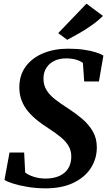

<svg xmlns="http://www.w3.org/2000/svg" viewBox="-20 -1018 586 1049"><path d="M228.5 11Q178 11 131.2 3.2Q84.5 -4.5 50.2 -15.5Q16 -26.5 4.5 -35.5L32 -184.5H112L117.5 -75.5Q135 -61.5 164.8 -52Q194.5 -42.5 228 -42.5Q261.5 -42.5 287.5 -50.5Q313.5 -58.5 331.8 -73.8Q350 -89 359.5 -111Q369 -133 369.5 -161Q370 -193 355.5 -218.8Q341 -244.5 312.5 -268.2Q284 -292 242.5 -318.5Q211.5 -338 183.5 -360.5Q155.5 -383 133.2 -409.5Q111 -436 98.5 -468.2Q86 -500.5 85.5 -539Q85.5 -607.5 120.8 -655Q156 -702.5 216.5 -727.2Q277 -752 351 -752Q401.5 -752 439.8 -746.2Q478 -740.5 504.2 -732Q530.5 -723.5 545 -714.5L520.5 -573H440L433 -674Q418.5 -685.5 395 -692.2Q371.5 -699 341 -699Q305.5 -699 277.8 -686Q250 -673 233.8 -648Q217.5 -623 217.5 -588.5Q217.5 -553.5 233.8 -526.5Q250 -499.5 281.2 -475Q312.5 -450.5 356 -423Q395.5 -397.5 430.2 -367.8Q465 -338 487 -300.2Q509 -262.5 509 -213Q509 -151 476.5 -100.2Q444 -49.5 381.2 -19.2Q318.5 11 228.5 11ZM347.5 -800.5 298 -837 452.5 -998 542.5 -931Q513.5 -902.5 478.2 -878Q443 -853.5 408.8 -834.2Q374.5 -815 347.5 -800.5Z"/></svg>

Font: Merriweather 36pt
Style: Bold Italic
Weight: 700
Italic angle: -7.8°
Version: Version 2.101